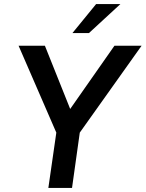

<svg xmlns="http://www.w3.org/2000/svg" viewBox="-20 -921 714 941"><path d="M256 -271 71 -697H200L324 -387L541 -697H674L371 -271L333 0H217ZM451 -901H570L416 -759H335Z"/></svg>

Font: Hanken Grotesk SemiBold
Style: Italic
Weight: 600
Italic angle: -8°
Designer: Alfredo Marco Pradil
Foundry: Hanken Design Co.
Version: Version 3.014